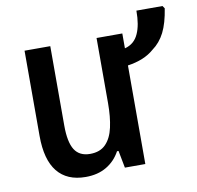

<svg xmlns="http://www.w3.org/2000/svg" viewBox="-73 -697 802 782"><g transform="rotate(-10 328.0 -306.5)"><path d="M220.2 9.8Q143.1 9.8 103.3 -39.6Q63.5 -88.9 63.5 -187.5V-540H169.9V-211.4Q169.9 -143.1 189.9 -111.3Q210 -79.6 253.9 -79.6Q295.4 -79.6 318.8 -103.8Q342.3 -127.9 351.8 -170.9Q361.3 -213.9 361.3 -269.5V-540H467.8V-478.5Q507.8 -488.8 524.4 -526.9Q532.2 -543.9 536.4 -567.6Q540.5 -591.3 540.5 -621.6H648.4L655.8 -610.8Q646.5 -550.8 627.7 -513.4Q608.9 -476.1 577.1 -453.1Q556.6 -435.1 529.1 -423.8Q501.5 -412.6 467.8 -407.7V0H383.3L369.6 -71.3H363.3Q342.8 -33.2 306.6 -11.7Q270.5 9.8 220.2 9.8Z"/></g></svg>

Font: Open Sans
Style: Regular
Weight: 600
Width: 3
Foundry: Ascender Corporation
Version: Version 1.000